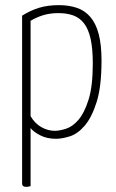

<svg xmlns="http://www.w3.org/2000/svg" viewBox="-20 -530 453 747"><path d="M66 -469Q99 -490 133 -500Q167 -510 209 -510Q248 -510 279 -499.5Q310 -489 331.5 -464Q353 -439 364 -397.5Q375 -356 375 -295Q375 -193 356 -133Q337 -73 309.5 -41Q282 -9 251.5 0.5Q221 10 198 10Q162 10 135.5 -4Q109 -18 99 -32V194Q90 197 82 197Q66 197 66 184ZM99 -78Q116 -49 141.5 -35Q167 -21 193 -21Q211 -21 236.5 -29Q262 -37 285 -63.5Q308 -90 324.5 -142Q341 -194 341 -283Q341 -341 332.5 -379Q324 -417 307 -439Q290 -461 265 -470Q240 -479 207 -479Q175 -479 148.5 -471Q122 -463 99 -449Z"/></svg>

Font: Yanone Kaffeesatz Thin
Style: Regular
Weight: 250
Designer: Yanone
Foundry: Yanone Font Production. Not for release.
Version: Version 1.002